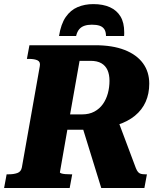

<svg xmlns="http://www.w3.org/2000/svg" viewBox="-46 -935 806 955"><path d="M418 -914.6Q375.4 -914.6 340.1 -899.7Q304.8 -884.8 280.9 -850.2Q257 -815.6 247.6 -756H332.6Q337.4 -776.8 347.7 -789.1Q358 -801.4 374 -806.8Q390 -812.2 410.8 -812.2Q433.8 -812.2 449.1 -807.2Q464.4 -802.2 472.7 -790Q481 -777.8 481.2 -756H571.2Q571.8 -761 571.8 -765.7Q571.8 -770.4 571.8 -775.4Q571.8 -822.4 553.5 -852.9Q535.2 -883.4 500.9 -899Q466.6 -914.6 418 -914.6ZM358.8 -319.8 540.6 -336.6 629.8 -98.8Q635 -85.8 640.8 -79.2Q646.6 -72.6 655 -70.3Q663.4 -68 676.4 -68H684.8L672.2 0H457.6ZM313.2 -68 300.6 0H-25.6L-13 -68H-2.6Q22.8 -68 40.8 -74.6Q58.8 -81.2 62.8 -102.4L152 -606Q156 -627.2 141 -634.6Q126 -642 98.2 -642H87.8L100.4 -710H427.4Q513.6 -710 573.6 -686.6Q633.6 -663.2 665 -620.5Q696.4 -577.8 696.4 -518.8Q696.4 -469 678.6 -428.8Q660.8 -388.6 625.2 -359.4Q589.6 -330.2 536.8 -313.3Q484 -296.4 414 -292.8Q408.2 -292 401.5 -291.2Q394.8 -290.4 388 -290Q381.2 -289.6 373.6 -289.6H289L252 -78Q252 -75 259.2 -72.5Q266.4 -70 278.4 -69Q290.4 -68 303.4 -68ZM404 -632.4H349.8L302.6 -366H362.2Q397.4 -366 423.3 -379.9Q449.2 -393.8 465.9 -417.5Q482.6 -441.2 490.6 -471.1Q498.6 -501 498.6 -533Q498.6 -564.2 488.7 -586.3Q478.8 -608.4 458.2 -620.4Q437.6 -632.4 404 -632.4Z"/></svg>

Font: Roboto Serif 20pt
Style: Italic
Weight: 400
Italic angle: -10°
Designer: Greg Gazdowicz
Foundry: Commercial Type
Version: Version 1.008